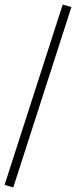

<svg xmlns="http://www.w3.org/2000/svg" viewBox="-38 -764 332 839"><path d="M20 55 -18 44 236 -744 274 -733Z"/></svg>

Font: Nunito Sans 12pt ExtraLight 12pt ExtraLight
Style: Regular
Weight: 250
Version: Version 3.101;gftools[0.9.27]